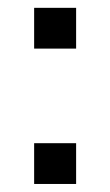

<svg xmlns="http://www.w3.org/2000/svg" viewBox="-20 -458 275 478"><path d="M65 -101.5H169.5V0H65ZM65 -438.5H169.5V-337H65Z"/></svg>

Font: Hepta Slab ExtraLight
Style: Regular
Weight: 400
Version: Version 1.102